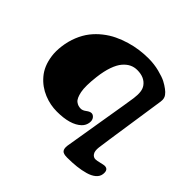

<svg xmlns="http://www.w3.org/2000/svg" viewBox="-220 -988 1435 1435"><g transform="rotate(45 497.0 -270.5)"><path d="M53.7 -350.6Q61.5 -412.1 83.3 -465.6Q105 -519 136.2 -559.1Q167.5 -599.1 208.3 -631.3Q249 -663.6 293.5 -684.8Q337.9 -706.1 386.7 -720.5Q435.5 -734.9 482.4 -741.2Q529.3 -747.6 575.7 -747.6Q636.2 -747.6 690.7 -733.6Q745.1 -719.7 773.2 -705.1Q801.3 -690.4 823.7 -673.3Q835.4 -664.1 842 -658Q848.6 -651.9 856.9 -640.9Q865.2 -629.9 868.2 -615.7Q871.1 -601.6 868.7 -584Q866.2 -563.5 828.1 -311Q790 -58.6 784.7 -14.2Q779.8 26.9 793.5 46.9Q807.1 66.9 829.1 66.9Q842.8 66.9 873 59.3Q903.3 51.8 912.1 51.8Q953.6 51.8 947.3 104Q943.8 132.8 919.4 153.6Q895 174.3 855 185.8Q814.9 197.3 769.3 202.4Q723.6 207.5 669.9 207.5Q629.4 207.5 617.2 191.9Q605 176.3 608.9 144Q610.8 128.4 657.7 -150.9Q704.6 -430.2 708 -459.5Q713.4 -499.5 709.7 -528.3Q706.1 -557.1 691.4 -577.1Q655.3 -626.5 578.6 -626.5Q546.9 -626.5 519.8 -613.5Q492.7 -600.6 468.3 -572.3Q443.8 -543.9 426 -493.4Q408.2 -442.9 399.9 -373Q393.6 -320.8 393.1 -279.8Q392.6 -238.8 398.2 -212.2Q403.8 -185.5 412.1 -167.2Q420.4 -148.9 432.9 -139.6Q445.3 -130.4 457.3 -126.7Q469.2 -123 483.9 -123Q502.9 -123 525.4 -140.1Q547.9 -157.2 564.5 -157.2Q581.5 -157.2 594.5 -140.6Q607.4 -124 604.5 -98.6Q600.6 -64.5 575.7 -40.5Q513.7 18.6 372.6 18.6Q338.4 18.6 304.2 12Q270 5.4 235.6 -8.8Q201.2 -22.9 171.4 -44.4Q141.6 -65.9 116.5 -95.5Q91.3 -125 75.4 -162.8Q59.6 -200.7 53 -247.6Q46.4 -294.4 53.7 -350.6Z"/></g></svg>

Font: Cooper* ExtraBold
Style: Italic
Weight: 800
Italic angle: -7°
Designer: Owen Earl
Foundry: indestructible type*
Version: Version 0.001